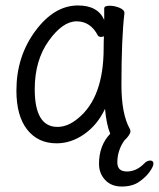

<svg xmlns="http://www.w3.org/2000/svg" viewBox="-20 -506 581 702"><path d="M342 93Q342 26 383 -17Q369 -51 364 -108Q336 -49 288 -15.5Q240 18 187 18Q119 18 79.5 -32Q40 -82 40 -175Q40 -299 109 -392.5Q178 -486 265 -486Q338 -486 361 -433V-475Q361 -485 380 -485Q399 -485 417 -477.5Q435 -470 435 -458Q424 -368 424 -195Q424 -89 455 -34Q457 -30 457 -25Q457 -23 455 -18Q453 -13 446.5 -5Q440 3 435 7Q409 44 409 88Q409 121 444 121Q478 121 506 93Q517 81 529 81Q541 81 541 92Q541 103 526.5 123Q512 143 487.5 159.5Q463 176 425 176Q387 176 364.5 152Q342 128 342 93ZM190 -42Q228 -42 265 -73Q359 -149 359 -330Q359 -355 360 -374Q357 -371 349 -371Q342 -371 338 -376Q311 -428 260 -428Q209 -428 158 -356.5Q107 -285 107 -180Q107 -42 190 -42Z"/></svg>

Font: Moon Stars Kai HW
Style: Regular
Weight: 400
Designer: GuiWonder
Version: Version 1.101